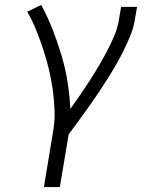

<svg xmlns="http://www.w3.org/2000/svg" viewBox="-20 -548 640 783"><path d="M159 215 196 -9Q204 -54 202.5 -97.5Q201 -141 195 -183.5Q189 -226 179 -267Q169 -308 156 -347.5Q143 -387 127.5 -425.5Q112 -464 91 -500L148 -528Q174 -480 194 -429Q214 -378 230 -325Q246 -272 255 -216.5Q264 -161 267 -104Q287 -132 307 -161Q327 -190 346 -219.5Q365 -249 383 -279.5Q401 -310 417 -340.5Q433 -371 446.5 -403Q460 -435 465 -468L474 -520H539L530 -468Q525 -436 512.5 -405Q500 -374 485 -343.5Q470 -313 453 -283.5Q436 -254 417.5 -225Q399 -196 380 -167.5Q361 -139 341 -111Q321 -83 300.5 -55Q280 -27 260 0L224 215Z"/></svg>

Font: Iosevka Light Extended Oblique
Style: Regular
Weight: 300
Width: 7
Italic angle: -9°
Monospace: yes
Designer: Belleve Invis
Foundry: Belleve Invis
Version: Version 32.5.0; ttfautohint (v1.8.4)